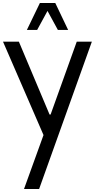

<svg xmlns="http://www.w3.org/2000/svg" viewBox="-25 -910 628 1271"><path d="M134 341 263 -16 -5 -634H100L303 -152H310L483 -634H583L234 341ZM358 -712 261 -890H341L426 -712ZM153 -712 239 -890H318L221 -712Z"/></svg>

Font: Matangi SemiBold
Style: Regular
Weight: 600
Designer: Prashant Pant
Foundry: The Graphic Ant
Version: Version 3.002